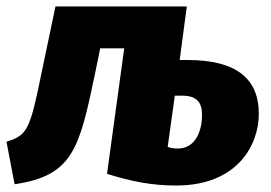

<svg xmlns="http://www.w3.org/2000/svg" viewBox="-37 -553 837 592"><path d="M541 -368H517L539 -533H134L90 -323C55 -150 46 -136 -17 -116L8 15C189 -11 208 -97 256 -326L272 -404H346L293 -17C366 6 430 19 506 19C698 19 761 -109 761 -202C761 -312 690 -368 541 -368ZM511 -95C500 -95 492 -96 480 -100L502 -258H525C571 -258 586 -236 586 -198C586 -155 569 -95 511 -95Z"/></svg>

Font: Fira Sans ExtraBold
Style: Italic
Weight: 800
Italic angle: -8°
Designer: bBox Type GmbH & Carrois Corporate GbR & Edenspiekermann AG
Foundry: bBox Type GmbH & Carrois Corporate GbR & Edenspiekermann AG
Version: Version 4.301;PS 004.301;hotconv 1.0.88;makeotf.lib2.5.64775